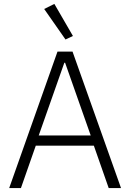

<svg xmlns="http://www.w3.org/2000/svg" viewBox="-20 -962 665 982"><path d="M315 -760 353 -778 258 -942 206 -916ZM599 0 351 -698H274L27 0H87L163 -217H460L536 0ZM444 -269H178L309 -641H313Z"/></svg>

Font: IBM Plex Arabic Light
Style: Regular
Weight: 300
Designer: Mike Abbink, Paul van der Laan, Pieter van Rosmalen, Wael Morcos, Khajak Apelian
Foundry: Bold Monday
Version: Version 1.0